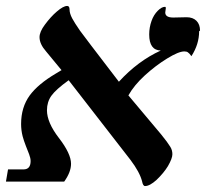

<svg xmlns="http://www.w3.org/2000/svg" viewBox="-30 -611 693 646"><path d="M643 -508 640 -506Q640 -462 614 -422Q607 -432 602 -435Q598 -438 590 -438Q571 -438 532 -414Q493 -390 457 -357Q421 -324 402 -290L512 -159Q534 -132 543 -117Q550 -106 550 -92Q550 -78 535 -52Q521 -29 497 -6Q474 15 458 15Q451 15 448 -1Q440 -32 409 -73L201 -341Q158 -310 143 -289Q128 -268 128 -240Q128 -199 168 -147Q209 -94 209 -60Q209 -32 186 0H-10L-3 -41H49Q73 -41 73 -69Q73 -79 68 -92L57 -120Q50 -138 46 -153Q41 -173 41 -194Q41 -250 70 -290Q98 -328 157 -363L177 -375L125 -438Q103 -463 103 -486Q103 -504 121 -528Q141 -555 161 -572Q183 -591 196 -591Q204 -591 204 -579Q204 -566 213 -549Q221 -534 239 -508Q248 -495 370 -336Q434 -406 511 -441Q472 -442 472 -495Q472 -519 480 -541Q487 -561 501 -575Q514 -588 525 -588Q528 -588 528 -584L526 -569Q526 -552 553 -552L598 -553Q619 -553 631 -541Q643 -529 643 -508Z"/></svg>

Font: Libra Serif Modern
Style: Bold Italic
Weight: 700
Italic angle: -12°
Designer: Stefan Peev, Context Ltd
Foundry: Stefan Peev, Context Ltd
Version: Version 1.000